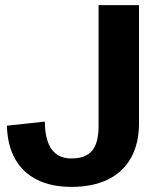

<svg xmlns="http://www.w3.org/2000/svg" viewBox="-20 -720 630 750"><path d="M259 10Q180 10 124.5 -18Q69 -46 39 -99Q9 -152 7 -229L155 -245Q156 -172 182 -136.5Q208 -101 259 -101Q314 -101 339.5 -131Q365 -161 365 -226V-700H523V-239Q523 -160 492 -104Q461 -48 402 -19Q343 10 259 10Z"/></svg>

Font: Pathway Extreme 28pt
Style: Bold
Weight: 700
Designer: Eduardo Rodriguez Tunni
Foundry: Eduardo Rodriguez Tunni
Version: Version 1.001;gftools[0.9.26]